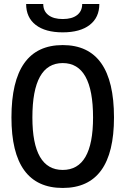

<svg xmlns="http://www.w3.org/2000/svg" viewBox="-20 -928 626 958"><path d="M293 9.8Q37.1 9.8 37.1 -341.8Q37.1 -703.1 293 -703.1Q548.8 -703.1 548.8 -341.8Q548.8 9.8 293 9.8ZM293 -80.1Q444.3 -80.1 444.3 -341.8Q444.3 -613.3 293 -613.3Q141.6 -613.3 141.6 -341.8Q141.6 -80.1 293 -80.1ZM293 -766.6Q206.1 -766.6 158.2 -803.7Q110.4 -840.8 110.4 -908.2H195.8Q195.8 -872.6 221.4 -852.8Q247.1 -833 293 -833Q339.4 -833 364.7 -852.8Q390.1 -872.6 390.1 -908.2H475.6Q475.6 -840.8 427.7 -803.7Q379.9 -766.6 293 -766.6Z"/></svg>

Font: Cascadia Code
Style: Regular
Weight: 400
Designer: Aaron Bell
Foundry: Saja Typeworks
Version: Version 2404.023